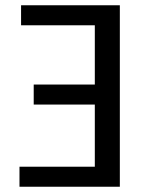

<svg xmlns="http://www.w3.org/2000/svg" viewBox="-20 -709 575 729"><path d="M435 -689V0H54V-76H340V-312H108V-388H340V-613H60V-689Z"/></svg>

Font: Fira Sans
Style: Regular
Weight: 400
Designer: bBox Type GmbH & Carrois Corporate GbR & Edenspiekermann AG
Foundry: bBox Type GmbH & Carrois Corporate GbR & Edenspiekermann AG
Version: Version 4.301